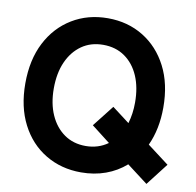

<svg xmlns="http://www.w3.org/2000/svg" viewBox="-81 -802 921 903"><g transform="rotate(10 379.0 -351.0)"><path d="M363 17Q268 17 193 -28Q118 -73 75.5 -155.5Q33 -238 33 -350Q33 -463 75.5 -545.5Q118 -628 193 -673.5Q268 -719 363 -719Q458 -719 532.5 -673.5Q607 -628 649.5 -545.5Q692 -463 692 -350Q692 -247 655 -167L758 -89L676 17L576 -59Q534 -22 480 -2.5Q426 17 363 17ZM363 -109Q423 -109 469 -142L380 -211L460 -313L543 -250Q557 -297 557 -350Q557 -423 533.5 -477Q510 -531 466.5 -561.5Q423 -592 363 -592Q304 -592 260.5 -561.5Q217 -531 193 -477Q169 -423 169 -350Q169 -278 193 -224Q217 -170 260.5 -139.5Q304 -109 363 -109Z"/></g></svg>

Font: Zen Kaku Gothic Antique Black
Style: Regular
Weight: 900
Designer: Yoshimichi Ohira
Foundry: Positype
Version: Version 1.001